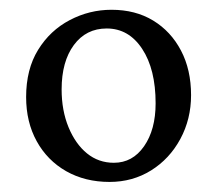

<svg xmlns="http://www.w3.org/2000/svg" viewBox="-20 -601 442 391"><path d="M203.1 -230.5Q153.3 -230.5 114.7 -252.4Q76.2 -274.4 54.7 -313.5Q33.2 -352.5 33.2 -403.3Q33.2 -460 57.6 -499.5Q82 -539.1 122.1 -560.1Q162.1 -581.1 207 -581.1Q255.9 -581.1 292 -559.1Q328.1 -537.1 348.6 -498Q369.1 -459 369.1 -407.2Q369.1 -358.4 347.2 -317.9Q325.2 -277.3 287.6 -253.9Q250 -230.5 203.1 -230.5ZM211.9 -269.5Q250 -269.5 273.4 -303.2Q296.9 -336.9 296.9 -390.6Q296.9 -460 269.5 -501.5Q242.2 -543 197.3 -543Q155.3 -543 130.4 -509.3Q105.5 -475.6 105.5 -418.9Q105.5 -376 119.6 -341.8Q133.8 -307.6 157.2 -288.6Q180.7 -269.5 211.9 -269.5Z"/></svg>

Font: Crimson Pro ExtraLight Light
Style: Regular
Weight: 300
Version: Version 1.002